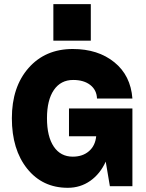

<svg xmlns="http://www.w3.org/2000/svg" viewBox="-20 -896 704 924"><path d="M236.8 -876H417V-700.2H236.8ZM37.1 -327.1Q37.1 -477.5 117.4 -568.8Q197.8 -660.2 330.1 -660.2Q451.7 -660.2 530.3 -596.4Q608.9 -532.7 617.2 -421.9H446.8Q445.3 -462.9 414.3 -487.1Q383.3 -511.2 332 -511.2Q272.5 -511.2 239.3 -462.9Q206.1 -414.6 206.1 -327.1Q206.1 -238.8 238.8 -190.4Q271.5 -142.1 330.1 -142.1Q377.9 -142.1 408.2 -168.5Q438.5 -194.8 442.9 -240.2H312V-374H617.2V0H508.8L488.8 -118.2Q461.9 -59.1 414.3 -25.6Q366.7 7.8 306.2 7.8Q184.6 7.8 110.8 -84.2Q37.1 -176.3 37.1 -327.1Z"/></svg>

Font: Overused Grotesk ExtraBold
Style: Regular
Weight: 800
Version: Version 0.002